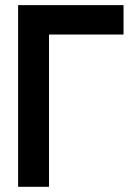

<svg xmlns="http://www.w3.org/2000/svg" viewBox="-20 -720 506 740"><path d="M49.8 -700.2H456.1V-586.9H168.9V0H49.8Z"/></svg>

Font: Cakra Normal
Style: Regular
Weight: 400
Designer: Lucia Kollert, Vojtech Kollert
Foundry: OoM Type
Version: Version 1.000;Glyphs 3.1.1 (3148)